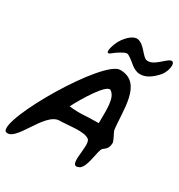

<svg xmlns="http://www.w3.org/2000/svg" viewBox="-210 -1023 1120 1199"><g transform="rotate(30 350.5 -423.5)"><path d="M419 -770C434 -770 462 -746 490 -723C507 -710 529 -698 552 -698C593 -697 634 -723 673 -769C710 -814 715 -905 656 -855C609 -815 584 -790 548 -794C516 -798 485 -872 434 -881C398 -887 360 -841 357 -837C343 -822 324 -792 315 -759C305 -727 304 -695 337 -724C356 -740 401 -770 419 -770ZM521 -8C563 -39 563 -156 584 -176C611 -196 621 -207 621 -245C611 -275 601 -286 590 -314C572 -443 601 -660 434 -660C315 -660 -52 -39 6 31C87 71 157 -196 265 -196C324 -196 433 -217 473 -186C511 -156 434 40 521 -8ZM274 -305C315 -384 405 -533 442 -522C493 -493 484 -395 484 -305C374 -305 363 -295 274 -305Z"/></g></svg>

Font: Carybe
Style: Regular
Weight: 400
Designer: Genilson Lima Santos
Foundry: Genilson Lima Santos
Version: Version 1.010;PS 001.010;hotconv 1.0.70;makeotf.lib2.5.58329